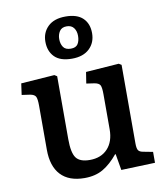

<svg xmlns="http://www.w3.org/2000/svg" viewBox="-88 -866 825 954"><g transform="rotate(-10 324.0 -389.5)"><path d="M262 14Q183 14 142 -30Q101 -74 101 -157V-379Q101 -413 95 -425Q89 -437 67 -441L25 -447L33 -504L202 -516L215 -508V-190Q215 -122 234 -96Q253 -70 303 -70Q360 -70 393 -105.5Q426 -141 426 -203V-379Q426 -414 420 -425.5Q414 -437 392 -441L351 -447L360 -504L527 -516L540 -508V-112Q540 -86 546.5 -76.5Q553 -67 572 -64L619 -55V0L448 6L434 -76H431Q395 -32 356 -9Q317 14 262 14ZM303 -581Q244 -581 215.5 -610Q187 -639 187 -687Q187 -733 218 -763Q249 -793 307 -793Q365 -793 394 -765Q423 -737 423 -689Q423 -641 391.5 -611Q360 -581 303 -581ZM306 -631Q332 -631 342 -647Q352 -663 352 -688Q352 -712 340 -728Q328 -744 304 -744Q279 -744 268 -727Q257 -710 257 -688Q257 -664 268 -647.5Q279 -631 306 -631Z"/></g></svg>

Font: Literata 12pt Medium
Style: Regular
Weight: 500
Designer: Latin by Veronika Burian and Jose Scaglione. Greek by Irene Vlachou. Cyrillic by Vera Evstafieva.
Foundry: TypeTogether
Version: Version 3.002